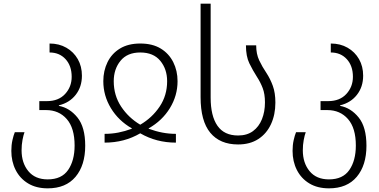

<svg xmlns="http://www.w3.org/2000/svg" viewBox="-20 -780 2071 1050"><path d="M241 250Q178 250 133.5 223Q89 196 65.5 149.5Q42 103 42 45Q42 13 48 -13.5Q54 -40 61 -57H114Q108 -41 103 -14.5Q98 12 98 42Q98 111 135 156Q172 201 241 201Q317 201 352.5 149.5Q388 98 388 16Q388 -80 345 -129Q302 -178 232 -178H195V-227H237Q300 -227 336 -266Q372 -305 372 -360Q372 -420 338.5 -456.5Q305 -493 251 -493V-542Q303 -542 343 -519Q383 -496 405.5 -456.5Q428 -417 428 -366Q428 -305 394 -261.5Q360 -218 302 -204V-201Q361 -190 403.5 -137.5Q446 -85 446 17Q446 124 393 187Q340 250 241 250Z M552 0V-48Q591 -48 627 -55Q663 -62 701 -76V-78Q628 -120 586.5 -188.5Q545 -257 545 -336Q545 -393 568 -440Q591 -487 636 -514.5Q681 -542 747 -542Q814 -542 859 -514.5Q904 -487 927.5 -440Q951 -393 951 -336Q951 -257 909 -188.5Q867 -120 793 -78V-76Q831 -62 867.5 -55Q904 -48 942 -48V0Q835 0 747 -51Q660 0 552 0ZM747 -98Q812 -136 853 -197Q894 -258 894 -336Q894 -402 856.5 -447.5Q819 -493 747 -493Q676 -493 639 -447.5Q602 -402 602 -336Q602 -258 642.5 -197Q683 -136 747 -98Z M1282 10Q1183 10 1130 -54Q1077 -118 1077 -249V-760H1132V-246Q1132 -146 1169 -92.5Q1206 -39 1282 -39Q1331 -39 1363.5 -63Q1396 -87 1412.5 -128Q1429 -169 1429 -220Q1429 -266 1416.5 -298.5Q1404 -331 1385 -360Q1362 -396 1343.5 -434Q1325 -472 1325 -532H1381Q1381 -485 1397.5 -450Q1414 -415 1437 -381Q1458 -349 1472 -310.5Q1486 -272 1486 -219Q1486 -153 1462 -101Q1438 -49 1392.5 -19.5Q1347 10 1282 10Z M1779 250Q1716 250 1671.5 223Q1627 196 1603.5 149.5Q1580 103 1580 45Q1580 13 1586 -13.5Q1592 -40 1599 -57H1652Q1646 -41 1641 -14.5Q1636 12 1636 42Q1636 111 1673 156Q1710 201 1779 201Q1855 201 1890.5 149.5Q1926 98 1926 16Q1926 -80 1883 -129Q1840 -178 1770 -178H1733V-227H1775Q1838 -227 1874 -266Q1910 -305 1910 -360Q1910 -420 1876.5 -456.5Q1843 -493 1789 -493V-542Q1841 -542 1881 -519Q1921 -496 1943.5 -456.5Q1966 -417 1966 -366Q1966 -305 1932 -261.5Q1898 -218 1840 -204V-201Q1899 -190 1941.5 -137.5Q1984 -85 1984 17Q1984 124 1931 187Q1878 250 1779 250Z"/></svg>

Font: Noto Sans Georgian SemiCondensed Light
Style: Regular
Weight: 300
Width: 4
Designer: Monotype Design Team, Akaki Razmadze
Foundry: Google LLC
Version: Version 2.005; ttfautohint (v1.8.4.7-5d5b)